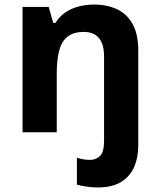

<svg xmlns="http://www.w3.org/2000/svg" viewBox="-20 -576 697 836"><path d="M404.8 240.2Q381.8 240.2 356.7 236.6Q331.5 232.9 314.9 228V110.8Q330.1 115.7 343.3 117.9Q356.4 120.1 373 120.1Q397.5 120.1 415.3 103.3Q433.1 86.4 433.1 37.1V-330.1Q433.1 -383.3 410.9 -410.2Q388.7 -437 345.2 -437Q299.8 -437 273.9 -416.3Q248 -395.5 237.5 -355.2Q227.1 -314.9 227.1 -256.8V0H78.1V-545.9H191.9L211.9 -476.1H221.2Q238.8 -504.4 264.9 -522Q291 -539.6 322.8 -547.9Q354.5 -556.2 388.2 -556.2Q446.8 -556.2 490.2 -535.4Q533.7 -514.6 557.9 -470.5Q582 -426.3 582 -356V59.1Q582 108.9 564.5 150.1Q546.9 191.4 508.1 215.8Q469.2 240.2 404.8 240.2Z"/></svg>

Font: Wonky
Style: Regular
Weight: 400
Designer: Monotype Design Team
Foundry: Monotype Imaging Inc.
Version: Version 3.000